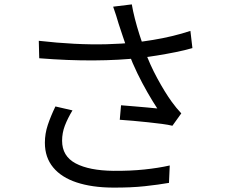

<svg xmlns="http://www.w3.org/2000/svg" viewBox="-20 -818 1040 880"><path d="M523.8 -708.8Q519.1 -725 512.5 -746.2Q505.9 -767.4 498.6 -787.4L584.1 -797.9Q588.9 -769.1 598.1 -732.7Q607.4 -696.2 619.4 -658.7Q631.4 -621.2 642.8 -588.6Q665.8 -523.9 700.7 -459.5Q735.6 -395.1 767.2 -351.4Q777.5 -337.1 788.5 -323.8Q799.6 -310.5 810.9 -298.4L770.2 -241.6Q752.1 -246.2 722.6 -250.1Q693 -254 658.6 -257.6Q624.2 -261.2 590.2 -264.3Q556.2 -267.3 528.9 -269.1L534.8 -335.5Q563.3 -333.5 594.8 -330.6Q626.3 -327.7 654.7 -325.4Q683.2 -323.1 700.9 -320.9Q680 -352.5 655.9 -394.5Q631.8 -436.4 609.3 -482.7Q586.8 -529.1 570 -574.2Q554 -617.6 542.8 -651.6Q531.6 -685.6 523.8 -708.8ZM157.8 -631Q241.5 -621.4 320.2 -617.4Q398.8 -613.4 469.4 -615.3Q540 -617.2 596.7 -623Q636.8 -627.8 681.2 -635Q725.6 -642.2 769.9 -652.9Q814.3 -663.6 852.7 -676.4L861.9 -597.6Q826.7 -587.4 784.8 -579Q742.9 -570.6 700.9 -563.8Q658.8 -557 622.3 -552.6Q526.7 -541.8 409.4 -541.1Q292.2 -540.4 159.8 -551ZM312.2 -312.1Q290.3 -275.9 277.4 -242.4Q264.6 -208.9 264.6 -173Q264.6 -102.2 326.7 -69.2Q388.8 -36.2 500.2 -35Q576.7 -34.4 641.2 -41.1Q705.6 -47.8 758 -59.6L754.5 20.2Q707.8 28.4 643.8 35.4Q579.8 42.4 495.7 41.8Q401.3 41.2 331.6 18.2Q261.8 -4.7 223.8 -50.5Q185.7 -96.3 185.7 -163.6Q185.7 -205.5 199.2 -245.8Q212.7 -286 234 -330.1Z"/></svg>

Font: Noto Sans KR Thin
Style: Regular
Weight: 100
Designer: Ryoko NISHIZUKA 西塚涼子 (kana, bopomofo & ideographs); Paul D. Hunt (Latin, Greek & Cyrillic); Sandoll Communications 산돌커뮤니
Foundry: Adobe
Version: Version 2.004-H2;hotconv 1.0.118;makeotfexe 2.5.65603